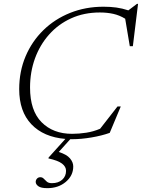

<svg xmlns="http://www.w3.org/2000/svg" viewBox="-20 -715 739 1000"><path d="M250.5 239Q284 239 304 221Q324 203 324 174.5Q324 153 303 137Q282 121 232 110L233.5 105L320.5 8.5Q207 -1 143.5 -67.8Q80 -134.5 80 -250.5Q80 -343 113.2 -421.5Q146.5 -500 206 -558Q265.5 -616 345.5 -648Q425.5 -680 519 -680Q555 -680 586 -675.8Q617 -671.5 648.5 -661L693.5 -695H699L672 -474.5H656L632 -617.5Q602.5 -635.5 570.2 -642.8Q538 -650 500 -650Q417.5 -650 350.5 -619.5Q283.5 -589 235.8 -535.2Q188 -481.5 162.2 -410.8Q136.5 -340 136.5 -259Q136.5 -139 196.5 -78.5Q256.5 -18 355.5 -18Q391.5 -18 429 -23.8Q466.5 -29.5 501.5 -44.5L592 -160.5H609L551.5 -23Q509.5 -8 455.8 1Q402 10 357 10Q351.5 10 346 10L286 76.5Q327.5 89.5 344.5 109.8Q361.5 130 361.5 152Q361.5 199.5 322.8 232.2Q284 265 226.5 265Q193.5 265 179.8 255Q166 245 166 232.5Q166 222.5 172.8 215.2Q179.5 208 190 208Q201 208 208 215.8Q215 223.5 224 231.2Q233 239 250.5 239Z"/></svg>

Font: Newsreader 16pt Light
Style: Italic
Weight: 300
Italic angle: -17°
Designer: Hugues Gentile
Foundry: Production Type
Version: Version 1.003; ttfautohint (v1.8.3)